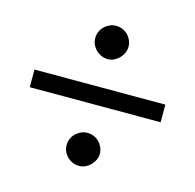

<svg xmlns="http://www.w3.org/2000/svg" viewBox="-85 -610 727 714"><g transform="rotate(15 278.5 -253.5)"><path d="M529.8 -287.1V-219.2H25.9V-287.1ZM213.9 -459Q213.9 -472.2 219 -483.9Q224.1 -495.6 232.9 -504.2Q241.7 -512.7 253.2 -517.8Q264.6 -522.9 277.8 -522.9Q291 -522.9 302.7 -517.8Q314.5 -512.7 323 -504.2Q331.5 -495.6 336.7 -483.9Q341.8 -472.2 341.8 -459Q341.8 -446.8 336.7 -435.3Q331.5 -423.8 322.8 -414.8Q314 -405.8 302.7 -400.4Q291.5 -395 278.8 -395Q265.6 -395 253.9 -400.1Q242.2 -405.3 233.4 -413.8Q224.6 -422.4 219.2 -434.1Q213.9 -445.8 213.9 -459ZM213.9 -46.9Q213.9 -60.1 219 -71.8Q224.1 -83.5 232.9 -92Q241.7 -100.6 253.2 -105.7Q264.6 -110.8 277.8 -110.8Q291 -110.8 302.7 -105.7Q314.5 -100.6 323 -92Q331.5 -83.5 336.7 -71.8Q341.8 -60.1 341.8 -46.9Q341.8 -35.2 336.7 -23.7Q331.5 -12.2 322.8 -3.4Q314 5.4 302.7 10.7Q291.5 16.1 278.8 16.1Q265.6 16.1 253.9 11.2Q242.2 6.3 233.4 -2.2Q224.6 -10.7 219.2 -22.2Q213.9 -33.7 213.9 -46.9Z"/></g></svg>

Font: XB Khoramshahr
Style: Italic
Weight: 400
Italic angle: -12°
Designer: Behnam
Foundry: Irmug
Version: Version 8.005 2009